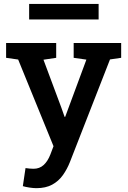

<svg xmlns="http://www.w3.org/2000/svg" viewBox="-20 -748 653 981"><path d="M166 213.4Q150.9 213.4 131.1 210.4Q111.3 207.5 96.7 203.1L110.4 110.8Q119.1 112.3 131.6 113.3Q144 114.3 151.4 114.3Q182.1 114.3 203.1 95Q224.1 75.7 237.3 41.5L253.4 -1L72.8 -443.8L11.2 -452.6V-528.3H267.1V-452.6L202.1 -442.9L293.9 -196.8L310.1 -150.9H313L421.4 -443.4L356.4 -452.6V-528.3H599.1V-452.6L542 -444.3L337.4 79.6Q322.8 116.7 301 147.2Q279.3 177.7 246.3 195.6Q213.4 213.4 166 213.4ZM128.9 -648.4V-728H483.9V-648.4Z"/></svg>

Font: Roboto Slab LO Medium
Style: Regular
Weight: 500
Designer: Google
Version: Version 2.000